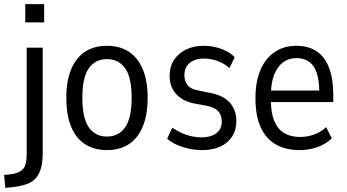

<svg xmlns="http://www.w3.org/2000/svg" viewBox="-61 -722 1688 935"><path d="M62 -613V-702H154V-613ZM-35 193 -41 130 -3 126Q31 121 50 102.5Q69 84 69 30V-490H147V26Q147 65 139.5 93.5Q132 122 116 142.5Q100 163 72 173.5Q44 184 4 189Z M460 9Q398 9 353.5 -19.5Q309 -48 285.5 -105Q262 -162 262 -246Q262 -329 286 -385.5Q310 -442 354 -470.5Q398 -499 460 -499Q522 -499 566 -470.5Q610 -442 634 -385.5Q658 -329 658 -246Q658 -162 634 -105Q610 -48 566 -19.5Q522 9 460 9ZM459 -57Q517 -57 548.5 -102Q580 -147 580 -246Q580 -345 548.5 -389.5Q517 -434 460 -434Q403 -434 371.5 -389.5Q340 -345 340 -246Q340 -147 371.5 -102Q403 -57 459 -57Z M924 9Q891 9 859 2Q827 -5 800 -17Q773 -29 753 -46L778 -100Q802 -84 825.5 -73.5Q849 -63 873 -58Q897 -53 921 -53Q965 -53 992 -73Q1019 -93 1019 -129Q1019 -162 1001.5 -180.5Q984 -199 950 -206L880 -219Q825 -231 795 -266Q765 -301 765 -352Q765 -397 786 -429.5Q807 -462 844.5 -480.5Q882 -499 932 -499Q960 -499 988 -492.5Q1016 -486 1040 -474Q1064 -462 1082 -443L1056 -390Q1038 -407 1017.5 -417Q997 -427 975.5 -432Q954 -437 933 -437Q890 -437 863.5 -416Q837 -395 837 -355Q837 -326 852.5 -307Q868 -288 902 -282L970 -268Q1031 -255 1060.5 -219.5Q1090 -184 1090 -132Q1090 -90 1070 -58Q1050 -26 1012.5 -8.5Q975 9 924 9Z M1398 9Q1332 9 1283.5 -18Q1235 -45 1209 -101Q1183 -157 1183 -244Q1183 -323 1206.5 -379.5Q1230 -436 1275 -467.5Q1320 -499 1382 -499Q1442 -499 1482 -471.5Q1522 -444 1542 -390.5Q1562 -337 1562 -260V-225H1243V-281H1509L1494 -264Q1494 -359 1466 -399Q1438 -439 1382 -439Q1345 -439 1317.5 -418.5Q1290 -398 1274 -357.5Q1258 -317 1258 -253V-236Q1258 -172 1275 -132Q1292 -92 1323.5 -73.5Q1355 -55 1401 -55Q1433 -55 1466.5 -66Q1500 -77 1527 -103L1555 -48Q1522 -18 1481.5 -4.5Q1441 9 1398 9Z"/></svg>

Font: Nunito Sans 10pt Condensed
Style: Regular
Weight: 400
Width: 3
Designer: Vernon Adams
Foundry: Vernon Adams
Version: Version 3.101;gftools[0.9.27]